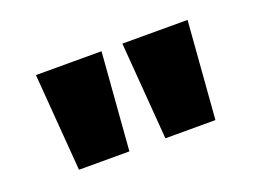

<svg xmlns="http://www.w3.org/2000/svg" viewBox="-53 -976 643 476"><g transform="rotate(-20 268.0 -737.5)"><path d="M88 -609 68 -866H241L221 -609ZM316 -609 296 -866H468L448 -609Z"/></g></svg>

Font: Noto Sans Telugu UI SemiCondensed Black
Style: Regular
Weight: 900
Width: 4
Designer: Jelle Bosma - Monotype Design Team
Foundry: Monotype Imaging Inc.
Version: Version 2.005; ttfautohint (v1.8.4.7-5d5b)